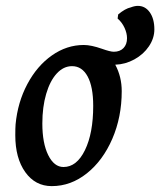

<svg xmlns="http://www.w3.org/2000/svg" viewBox="-20 -621 545 653"><path d="M32 -161Q32 -186 33 -198Q40 -273 73 -335Q106 -397 156.5 -432.5Q207 -468 265 -468Q290 -468 327 -455Q355 -445 367 -445Q388 -445 400 -457.5Q412 -470 412 -491Q412 -508 403.5 -526.5Q395 -545 380 -558L382 -572Q406 -592 425 -596Q438 -601 449 -601Q474 -601 489.5 -579Q505 -557 505 -521Q505 -491 486.5 -463.5Q468 -436 437 -419Q406 -402 372 -401Q394 -360 394 -311Q394 -223 362 -149Q330 -75 275.5 -31.5Q221 12 156 12Q100 12 66 -35.5Q32 -83 32 -161ZM297 -261Q297 -326 278 -361Q259 -396 225 -396Q196 -396 173 -371Q150 -346 137 -301.5Q124 -257 124 -201Q124 -134 144 -93.5Q164 -53 196 -53Q241 -53 269 -110.5Q297 -168 297 -261Z"/></svg>

Font: Alegreya Medium
Style: Italic
Weight: 500
Italic angle: -7°
Designer: Juan Pablo del Peral
Foundry: Huerta Tipografica
Version: Version 2.008; ttfautohint (v1.8)